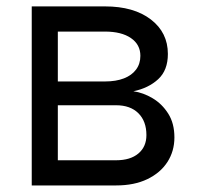

<svg xmlns="http://www.w3.org/2000/svg" viewBox="-20 -565 601 585"><path d="M76.7 0V-545.5H299.7Q387.8 -545.5 439.6 -505.7Q491.5 -465.9 491.5 -400.6Q491.5 -350.9 462 -323.7Q432.5 -296.5 386.4 -286.9Q416.5 -282.7 445.1 -265.6Q473.7 -248.6 492.5 -218.9Q511.4 -189.3 511.4 -146.3Q511.4 -104.4 490.1 -71.4Q468.8 -38.4 429 -19.2Q389.2 0 333.8 0ZM156.2 -76.7H333.8Q377.1 -76.7 401.6 -97.3Q426.1 -117.9 426.1 -153.4Q426.1 -195.7 401.6 -220Q377.1 -244.3 333.8 -244.3H156.2ZM156.2 -316.8H299.7Q333.5 -316.8 357.6 -326.2Q381.7 -335.6 394.7 -353.2Q407.7 -370.7 407.7 -394.9Q407.7 -429.3 378.9 -449Q350.1 -468.8 299.7 -468.8H156.2Z"/></svg>

Font: InterMG
Style: Regular
Weight: 400
Designer: Rasmus Andersson
Foundry: rsms
Version: Version 3.019;December 26, 2023;FontCreator 15.0.0.2955 64-b